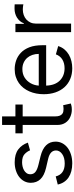

<svg xmlns="http://www.w3.org/2000/svg" viewBox="556 -1272 728 1881"><g transform="rotate(-90 920.5 -332.0)"><path d="M132.1 -150.6Q154.5 -62.5 258.5 -62.5Q317.1 -62.5 351.9 -87.7Q386.4 -112.6 386.4 -147.7Q386.4 -205.3 305.4 -224.4L214.5 -245.7Q139.6 -263.5 104.6 -301Q69.6 -338.4 69.6 -394.9Q69.6 -429.3 84.7 -458.3Q99.8 -487.2 126.6 -508.2Q153.4 -529.1 190.2 -540.8Q226.9 -552.6 269.9 -552.6Q351.2 -552.6 397.4 -517Q443.2 -481.9 463.1 -423.3L387.8 -402Q376.4 -430.8 350.9 -455.3Q324.9 -480.1 269.9 -480.1Q251.8 -480.1 231.2 -475.7Q210.6 -471.2 193.4 -461.6Q176.1 -452.1 164.8 -436.6Q153.4 -421.2 153.4 -399.1Q153.4 -367.9 176.1 -349.6Q198.9 -331.3 247.2 -319.6L328.1 -299.7Q473 -264.2 473 -152Q473 -116.8 457.6 -87Q442.1 -57.2 414.1 -35.3Q386 -13.5 346.8 -1.1Q307.5 11.4 259.9 11.4Q218 11.4 183.2 2.1Q148.4 -7.1 121.8 -25Q95.2 -43 77.6 -69.6Q60 -96.2 52.6 -130.7Z M554 -545.5H636.4V-676.1H720.2V-545.5H836.6V-474.4H720.2V-156.2Q720.2 -129.6 726.4 -113.5Q732.6 -97.3 742.7 -88.4Q752.8 -79.5 765.8 -76.7Q778.8 -73.9 792.6 -73.9Q806.5 -73.9 815.3 -75.5Q824.2 -77.1 829.5 -78.1L846.6 -2.8Q838.1 0.4 822.8 3.7Q807.5 7.1 784.1 7.1Q749.6 7.1 714.8 -8.2Q697.8 -15.6 683.4 -27.3Q669 -39.1 658.6 -54.7Q648.1 -70.3 642.2 -90Q636.4 -109.7 636.4 -133.5V-474.4H554Z M937.5 -268.5Q937.5 -305.4 944.2 -340.9Q951 -376.4 964.7 -408Q978.3 -439.6 998.9 -466.1Q1019.5 -492.5 1046.9 -511.7Q1074.2 -530.9 1108.3 -541.7Q1142.4 -552.6 1183.2 -552.6Q1225.9 -552.6 1267.4 -538.5Q1308.9 -524.5 1343 -492.5Q1377.1 -460.6 1397.4 -408.4Q1417.6 -356.2 1417.6 -279.8V-244.3H1021.7Q1024.5 -157.7 1071.4 -110.4Q1117.9 -63.9 1191.8 -63.9Q1241.1 -63.9 1276.6 -85.2Q1312.1 -106.5 1328.1 -149.1L1409.1 -126.4Q1398.1 -90.9 1375.9 -64.8Q1353.7 -38.7 1324.6 -21.8Q1295.5 -5 1261.2 3.2Q1226.9 11.4 1191.8 11.4Q1132.8 11.4 1085.6 -8.9Q1038.4 -29.1 1005.5 -65.9Q972.7 -102.6 955.1 -154.1Q937.5 -205.6 937.5 -268.5ZM1021.7 -316.8H1332.4Q1332.4 -350.5 1322.3 -379.8Q1312.1 -409.1 1293 -430.8Q1273.8 -452.4 1246.1 -464.8Q1218.4 -477.3 1183.2 -477.3Q1135.3 -477.3 1100.1 -454.9Q1082.7 -443.9 1068.7 -428.8Q1054.7 -413.7 1044.7 -395.8Q1034.8 -377.8 1028.9 -357.8Q1023.1 -337.7 1021.7 -316.8Z M1545.5 0V-545.5H1626.4V-463.1H1632.1Q1640.3 -485.1 1655 -502Q1669.7 -518.8 1688.6 -530.4Q1707.4 -541.9 1729.4 -547.9Q1751.4 -554 1774.1 -554Q1779.1 -554 1785.3 -554Q1791.5 -554 1797.6 -553.8Q1803.6 -553.6 1809.1 -553.3Q1814.6 -552.9 1818.2 -552.6V-467.3Q1816.1 -468 1810.9 -468.9Q1805.8 -469.8 1798.8 -470.7Q1791.9 -471.6 1783.7 -472.3Q1775.6 -473 1767 -473Q1739 -473 1713.8 -464.1Q1688.6 -455.3 1669.9 -438.6Q1651.3 -421.9 1640.3 -398.3Q1629.3 -374.6 1629.3 -345.2V0Z"/></g></svg>

Font: Inter P
Style: Regular
Weight: 400
Designer: Rasmus Andersson
Foundry: rsms
Version: Version 3.018;git-588b23468